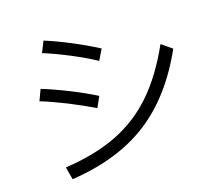

<svg xmlns="http://www.w3.org/2000/svg" viewBox="-109 -924 1218 1067"><g transform="rotate(-15 500.0 -390.0)"><path d="M495 -594Q428 -630 348.5 -663Q269 -696 199 -718L225 -783Q292 -762 372.5 -728.5Q453 -695 526 -657ZM163 -70Q336 -95 463 -157Q590 -219 683 -326Q776 -433 848 -596L910 -553Q801 -306 627 -172Q453 -38 182 3ZM417 -343Q343 -379 263 -411Q183 -443 116 -463L140 -528Q210 -507 292 -474.5Q374 -442 445 -406Z"/></g></svg>

Font: IBM Plex Sans JP
Style: Regular
Weight: 400
Designer: Mike Abbink; Paul van der Laan; Pieter van Rosmalen; Wujin Sim; Yejin Wi; Jinhee Kim; Boomi Park; Yona Kim; Kichan Ma
Foundry: Sandoll Inc.
Version: Version 1.000